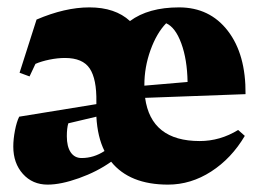

<svg xmlns="http://www.w3.org/2000/svg" viewBox="-20 -485 695 520"><path d="M645 -230 373 -220Q389 -103 521 -103Q576 -103 625 -133L643 -117Q607 -56 552 -20.5Q497 15 435 15Q331 15 281 -47Q243 -20 194 -2.5Q145 15 109 15Q68 15 42 -14Q16 -43 16 -88Q16 -108 20.5 -131.5Q25 -155 32 -169L241 -203V-209Q242 -271 223 -299.5Q204 -328 156 -328Q136 -328 114 -323.5Q92 -319 76 -312L60 -278L33 -288L79 -432Q156 -465 222 -465Q292 -465 332 -428Q382 -465 465 -465Q548 -465 597 -401.5Q646 -338 645 -230ZM488 -263Q487 -324 471 -367.5Q455 -411 430 -422Q404 -395 387.5 -349Q371 -303 371 -255V-253ZM263 -76Q244 -114 241 -169L165 -151Q161 -138 161 -116Q161 -88 171.5 -72.5Q182 -57 201 -57Q234 -57 263 -76Z"/></svg>

Font: Rakkas
Style: Regular
Weight: 400
Designer: Zeynep Akay
Foundry: Zeynep Akay
Version: Version 2.000